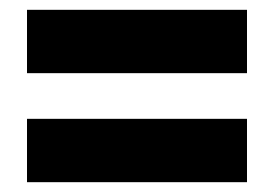

<svg xmlns="http://www.w3.org/2000/svg" viewBox="-20 -548 559 391"><path d="M35 -399H483V-528H35ZM35 -177H483V-306H35Z"/></svg>

Font: Noto Sans Sinhala Condensed Black
Style: Regular
Weight: 900
Width: 3
Designer: Jelle Bosma - Monotype Design Team
Foundry: Monotype Imaging Inc.
Version: Version 2.006